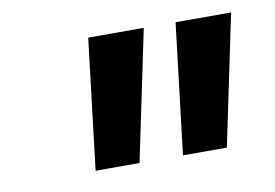

<svg xmlns="http://www.w3.org/2000/svg" viewBox="-45 -794 612 427"><g transform="rotate(-10 261.5 -581.0)"><path d="M140.1 -433.1 175.3 -727.5H300.8L239.3 -433.1ZM337.4 -433.1 372.6 -727.5H498L436.5 -433.1Z"/></g></svg>

Font: Inter SemiBold
Style: Italic
Weight: 600
Italic angle: -9.3988°
Designer: Rasmus Andersson
Foundry: rsms
Version: Version 4.001;git-66647c0bb